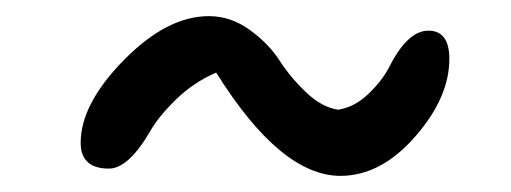

<svg xmlns="http://www.w3.org/2000/svg" viewBox="-20 -450 634 238"><path d="M80 -273Q80 -321 133.5 -375.5Q187 -430 239 -430Q266 -430 289.5 -413Q313 -396 326.5 -375Q340 -354 359.5 -335.5Q379 -317 399 -314Q419 -317 436 -333Q453 -349 462 -366Q485 -412 511 -412Q537 -412 537 -377Q537 -329 494.5 -280.5Q452 -232 402 -232Q328 -232 248 -360Q220 -348 198 -326.5Q176 -305 166 -287Q139 -241 115 -241Q80 -241 80 -273Z"/></svg>

Font: Kalam
Style: Regular
Weight: 400
Designer: Lipi Raval (Devanagari and Latin), Jonny Pinhorn (Latin)
Foundry: Indian Type Foundry
Version: Version 2.001;PS 1.0;hotconv 1.0.79;makeotf.lib2.5.61930; tt